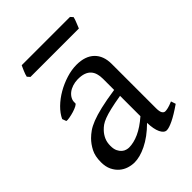

<svg xmlns="http://www.w3.org/2000/svg" viewBox="-192 -732 842 842"><g transform="rotate(-45 229.5 -311.0)"><path d="M171.9 -48.8Q201.2 -48.8 234.1 -63.7Q267.1 -78.6 304.2 -110.8V-237.3Q263.2 -230.5 236.6 -224.1Q210 -217.8 192.9 -211.2Q175.8 -204.6 165.5 -197.3Q155.3 -189.9 147.5 -181.6Q134.8 -168.5 127 -151.6Q119.1 -134.8 119.1 -111.8Q119.1 -92.3 125 -80.1Q130.9 -67.9 139.2 -60.8Q147.5 -53.7 156.5 -51.3Q165.5 -48.8 171.9 -48.8ZM452.1 -40Q410.6 -11.2 383.5 1.7Q356.4 14.6 342.8 14.6Q326.7 14.6 315.9 -7.8Q305.2 -30.3 304.2 -69.8Q282.2 -47.9 260.3 -31.7Q238.3 -15.6 217.3 -5.4Q196.3 4.9 177.5 9.8Q158.7 14.6 143.1 14.6Q125.5 14.6 106.9 8.8Q88.4 2.9 73.5 -9.8Q58.6 -22.5 48.8 -42.5Q39.1 -62.5 39.1 -90.8Q39.1 -127.9 52 -152.8Q64.9 -177.7 83 -195.8Q94.7 -207.5 109.6 -218Q124.5 -228.5 149.2 -238.3Q173.8 -248 210.9 -256.8Q248 -265.6 304.2 -273.9V-342.8Q304.2 -359.4 300.3 -373.8Q296.4 -388.2 287.1 -398.7Q277.8 -409.2 262 -414.8Q246.1 -420.4 222.2 -419.9Q206.5 -419.4 191.4 -414.6Q176.3 -409.7 165 -400.9Q153.8 -392.1 147.5 -380.1Q141.1 -368.2 142.6 -353.5Q143.1 -349.1 132.6 -343.5Q122.1 -337.9 107.7 -333.5Q93.3 -329.1 79.3 -326.7Q65.4 -324.2 59.6 -325.7L52.7 -344.7Q64 -369.1 86.9 -391.6Q109.9 -414.1 139.4 -431.2Q168.9 -448.2 201.9 -458.5Q234.9 -468.8 265.6 -468.8Q319.3 -468.8 348.4 -440.7Q377.4 -412.6 377.4 -362.3V-86.9Q377.4 -66.4 382.8 -57.6Q388.2 -48.8 397 -48.8Q403.8 -48.8 414.6 -51.3Q425.3 -53.7 444.8 -62ZM404.3 -625.5Q403.3 -620.1 400.9 -613Q398.4 -606 395.5 -598.9Q392.6 -591.8 389.9 -585Q387.2 -578.1 385.3 -573.7H85L74.2 -585.9Q75.2 -591.3 77.6 -598.1Q80.1 -605 83 -612.1Q85.9 -619.1 88.9 -625.7Q91.8 -632.3 94.2 -637.2H393.6Z"/></g></svg>

Font: Gentium Plus Phon
Style: Regular
Weight: 400
Designer: J. Victor Gaultney, Annie Olsen, Iska Routamaa, Becca Hirsbrunner
Foundry: SIL International
Version: Version 5.000